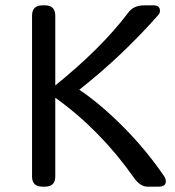

<svg xmlns="http://www.w3.org/2000/svg" viewBox="-20 -699 654 719"><path d="M139 -679H148Q187 -679 187 -640V-379Q360 -519 459 -650Q479 -679 520 -679H555Q579 -679 579 -659Q579 -649 572 -642Q437 -489 277 -363Q357 -309 442 -223.5Q527 -138 594 -40Q601 -30 601 -20Q601 0 574 0H532Q505 0 481 -34Q355 -213 187 -333V-38Q187 0 148 0H139Q100 0 100 -38V-640Q100 -679 139 -679Z"/></svg>

Font: Merge One
Style: Regular
Weight: 400
Designer: Kosal Sen
Foundry: Philatype
Version: Version 1.001